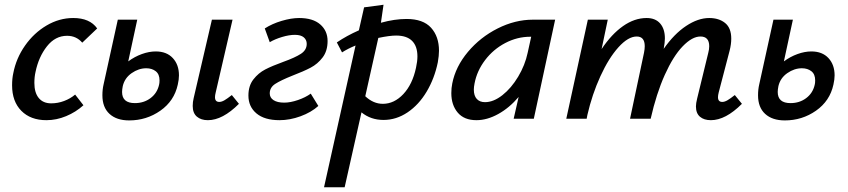

<svg xmlns="http://www.w3.org/2000/svg" viewBox="-20 -501 3576 810"><path d="M263 -350Q213 -350 178 -305.5Q143 -261 130 -198Q125 -177 125 -151Q125 -110 143.5 -87.5Q162 -65 196 -65Q224 -65 250.5 -75Q277 -85 297 -102L332 -57Q300 -28 259 -11Q218 6 176 6Q109 6 70 -33.5Q31 -73 31 -141Q31 -170 36 -192Q48 -255 85.5 -308.5Q123 -362 176.5 -393.5Q230 -425 289 -425Q359 -425 390 -381L327 -321Q302 -350 263 -350Z M735 -183Q735 -166 730 -144Q715 -75 656.5 -34Q598 7 525 7Q472 7 442 -20.5Q412 -48 412 -99Q412 -124 417 -145L477 -418H559L521 -242Q548 -262 578.5 -273Q609 -284 637 -284Q683 -284 709 -256Q735 -228 735 -183ZM988 -63Q919 6 857 6Q828 6 810.5 -9Q793 -24 793 -54Q793 -71 797 -87L874 -418H961L890 -111Q887 -99 887 -91Q887 -71 905 -71Q915 -71 927 -78Q939 -85 958 -100ZM653 -162Q653 -188 637 -200.5Q621 -213 597 -213Q565 -213 535.5 -192.5Q506 -172 498 -138Q495 -123 495 -113Q495 -66 549 -66Q587 -66 615 -87Q643 -108 651 -143Q653 -150 653 -162Z M1028 -98Q1028 -139 1049 -166Q1070 -193 1099 -208Q1128 -223 1175 -240Q1225 -258 1249.5 -274Q1274 -290 1274 -316Q1274 -333 1261.5 -343.5Q1249 -354 1224 -354Q1200 -354 1170 -345Q1140 -336 1118 -323L1097 -381Q1128 -401 1168.5 -413Q1209 -425 1242 -425Q1300 -425 1331 -398Q1362 -371 1362 -328Q1362 -286 1341 -258.5Q1320 -231 1290.5 -215.5Q1261 -200 1214 -182Q1164 -162 1141 -147Q1118 -132 1118 -107Q1118 -89 1134 -78.5Q1150 -68 1179 -68Q1205 -68 1237 -79Q1269 -90 1291 -106L1323 -54Q1293 -27 1248 -10.5Q1203 6 1159 6Q1096 6 1062 -22.5Q1028 -51 1028 -98Z M1832 -287Q1832 -266 1827 -238Q1813 -170 1780 -114.5Q1747 -59 1699.5 -27Q1652 5 1598 5Q1544 5 1505 -27L1434 289H1347L1480 -309Q1448 -296 1423 -280L1401 -322Q1442 -350 1494 -373L1516 -470L1598 -481L1587 -405Q1645 -421 1695 -421Q1765 -421 1798.5 -384Q1832 -347 1832 -287ZM1741 -263Q1741 -306 1718.5 -328.5Q1696 -351 1651 -351Q1624 -351 1576 -341L1521 -95Q1555 -63 1595 -63Q1643 -63 1681.5 -104Q1720 -145 1735 -215Q1741 -242 1741 -263Z M2322 -418 2232 0H2147L2168 -92Q2129 -46 2082 -20Q2035 6 1990 6Q1938 6 1911 -26Q1884 -58 1884 -108Q1884 -130 1888 -149Q1902 -220 1954 -282Q2006 -344 2079.5 -381Q2153 -418 2228 -418ZM2206 -278 2221 -346H2217Q2162 -346 2111.5 -319.5Q2061 -293 2026.5 -247.5Q1992 -202 1982 -149Q1979 -134 1979 -123Q1979 -97 1991.5 -83.5Q2004 -70 2026 -70Q2062 -70 2099.5 -99.5Q2137 -129 2166 -177.5Q2195 -226 2206 -278Z M3110 -63Q3041 6 2979 6Q2950 6 2933 -8.5Q2916 -23 2916 -52Q2916 -65 2921 -85L2968 -278Q2972 -293 2972 -306Q2972 -347 2935 -347Q2900 -347 2860 -305.5Q2820 -264 2784.5 -185Q2749 -106 2725 0H2638L2697 -279Q2700 -294 2700 -306Q2700 -347 2666 -347Q2630 -347 2589 -301.5Q2548 -256 2513 -179.5Q2478 -103 2458 -16L2455 0H2369L2460 -418H2544L2518 -294Q2560 -357 2608.5 -391Q2657 -425 2708 -425Q2745 -425 2765 -402Q2785 -379 2785 -339Q2785 -322 2780 -295Q2824 -358 2874.5 -391.5Q2925 -425 2972 -425Q3013 -425 3039 -404Q3065 -383 3065 -338Q3065 -314 3058 -287L3012 -111Q3009 -99 3009 -91Q3009 -71 3027 -71Q3037 -71 3049 -78Q3061 -85 3080 -100Z M3501 -183Q3501 -166 3496 -144Q3481 -75 3422.5 -34Q3364 7 3291 7Q3238 7 3208 -20.5Q3178 -48 3178 -99Q3178 -124 3183 -145L3243 -418H3325L3287 -242Q3314 -262 3344.5 -273Q3375 -284 3403 -284Q3449 -284 3475 -256Q3501 -228 3501 -183ZM3419 -162Q3419 -188 3403 -200.5Q3387 -213 3363 -213Q3331 -213 3301.5 -192.5Q3272 -172 3264 -138Q3261 -123 3261 -113Q3261 -66 3315 -66Q3353 -66 3381 -87Q3409 -108 3417 -143Q3419 -150 3419 -162Z"/></svg>

Font: Ysabeau Infant Semibold
Style: Italic
Weight: 600
Italic angle: -12°
Designer: Christian Thalmann (Catharsis Fonts)
Version: Version 0.003